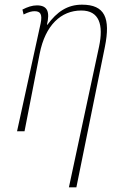

<svg xmlns="http://www.w3.org/2000/svg" viewBox="-20 -562 490 822"><path d="M275 240H307L429 -361C454 -485 429 -542 331 -542C269 -542 224 -512 183 -456H181C194 -511 184 -539 138 -539C118 -539 97 -532 76 -521L81 -500C103 -511 116 -514 128 -514C153 -514 162 -501 154 -462L53 0H85L150 -333C174 -454 241 -517 328 -517C405 -517 424 -456 404 -362Z"/></svg>

Font: Noto Serif Condensed Thin
Style: Italic
Weight: 100
Width: 3
Italic angle: -12°
Designer: Monotype Design Team
Foundry: Monotype Imaging Inc.
Version: Version 2.013